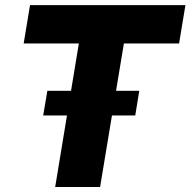

<svg xmlns="http://www.w3.org/2000/svg" viewBox="-20 -748 762 768"><path d="M74.7 -574.2 100.1 -727.5H721.7L696.3 -574.2H475.6L380.4 0H200.7L295.4 -574.2ZM152.8 -286.1 169.4 -384.8H537.1L521 -286.1Z"/></svg>

Font: Inter Display Extra Bold
Style: Italic
Weight: 800
Italic angle: -9.39999°
Designer: Rasmus Andersson
Foundry: rsms
Version: Version 4.000;git-4fc901f